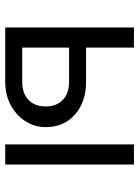

<svg xmlns="http://www.w3.org/2000/svg" viewBox="81 -613 532 734"><g transform="rotate(90 347.0 -246.0)"><path d="M85 0V-492H162V-309H293Q370 -309 418 -266.5Q466 -224 466 -155Q466 -112 443 -76.5Q420 -41 381 -20.5Q342 0 293 0ZM532 0V-492H609V0ZM293 -244H162V-65H293Q337 -65 362 -89Q387 -113 387 -155Q387 -196 362 -220Q337 -244 293 -244Z"/></g></svg>

Font: Wix Madefor Text
Style: Regular
Weight: 400
Designer: Dalton Maag Ltd
Foundry: Dalton Maag Ltd
Version: Version 3.100